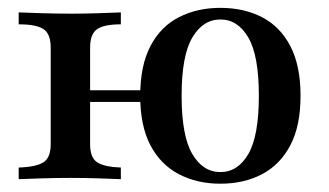

<svg xmlns="http://www.w3.org/2000/svg" viewBox="-20 -447 820 479"><path d="M529.8 11.3Q471.8 11.3 426.2 -12.5Q380.6 -36.3 355.2 -84.7Q329.8 -133.1 329.8 -208.1Q329.8 -283.1 355.2 -331.9Q380.6 -380.6 426.2 -404Q471.8 -427.4 529.8 -427.4Q588.7 -427.4 633.9 -404Q679 -380.6 704.4 -331.9Q729.8 -283.1 729.8 -208.1Q729.8 -133.1 704.4 -84.7Q679 -36.3 633.9 -12.5Q588.7 11.3 529.8 11.3ZM26.6 0V-29Q71 -30.6 88.7 -42.3Q106.5 -54 106.5 -87.1V-328.2Q106.5 -362.1 88.7 -374.2Q71 -386.3 26.6 -386.3V-416.1Q45.2 -415.3 82.7 -414.1Q120.2 -412.9 156.5 -412.9Q191.9 -412.9 227.8 -414.1Q263.7 -415.3 281.5 -416.1V-386.3Q239.5 -386.3 222.2 -374.2Q204.8 -362.1 204.8 -328.2V-87.1Q204.8 -54 222.2 -42.3Q239.5 -30.6 281.5 -29V0Q263.7 -0.8 227.8 -2Q191.9 -3.2 156.5 -3.2Q120.2 -3.2 82.7 -2Q45.2 -0.8 26.6 0ZM164.5 -192.7V-221.8H376.6V-192.7ZM529.8 -17.7Q573.4 -17.7 599.6 -62.9Q625.8 -108.1 625.8 -208.1Q625.8 -308.1 599.6 -353.2Q573.4 -398.4 529.8 -398.4Q486.3 -398.4 459.7 -353.2Q433.1 -308.1 433.1 -208.1Q433.1 -108.1 459.7 -62.9Q486.3 -17.7 529.8 -17.7Z"/></svg>

Font: Playfair 5pt SemiExpanded Light SemiBold
Style: Regular
Weight: 600
Version: Version 2.001;gftools[0.9.30]